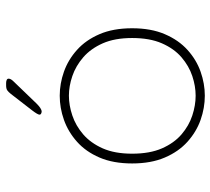

<svg xmlns="http://www.w3.org/2000/svg" viewBox="-52 -660 722 659"><g transform="rotate(-90 309.5 -331.0)"><path d="M310 10.5Q268 10.5 227 -4Q186 -18.5 152 -49Q118 -79.5 97.8 -126.8Q77.5 -174 77.5 -239Q77.5 -304 97.8 -351Q118 -398 152 -428.2Q186 -458.5 227 -473Q268 -487.5 310 -487.5Q351.5 -487.5 392.5 -473Q433.5 -458.5 467.2 -428.2Q501 -398 521.2 -351Q541.5 -304 541.5 -239Q541.5 -174 521.2 -126.8Q501 -79.5 467.2 -49Q433.5 -18.5 392.5 -4Q351.5 10.5 310 10.5ZM310 -21Q343 -21 377.5 -32.5Q412 -44 441.8 -69.5Q471.5 -95 489.8 -136.8Q508 -178.5 508 -239Q508 -298.5 489.8 -339.8Q471.5 -381 441.8 -406.8Q412 -432.5 377.5 -444.2Q343 -456 310 -456Q277 -456 242 -444.2Q207 -432.5 177.2 -406.8Q147.5 -381 129.2 -339.8Q111 -298.5 111 -239Q111 -178.5 129.2 -136.8Q147.5 -95 177.2 -69.5Q207 -44 242 -32.5Q277 -21 310 -21ZM255 -549.5Q253 -549.5 249 -551.2Q245 -553 245 -557Q245 -563 259.5 -582L316 -655Q323 -664 328.8 -667.8Q334.5 -671.5 345.5 -671.5H353.5Q359.5 -671.5 364 -669.5Q368.5 -667.5 368.5 -663Q368.5 -655.5 359.5 -646.5L283 -567Q275 -559 268 -554.2Q261 -549.5 255 -549.5Z"/></g></svg>

Font: Sono ExtraLight Monospace ExtraLight
Style: Regular
Weight: 250
Version: Version 2.112